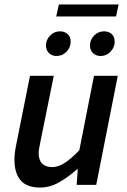

<svg xmlns="http://www.w3.org/2000/svg" viewBox="-20 -832 573 864"><path d="M161 12Q100 12 72.5 -21Q45 -54 45 -112Q45 -129 47 -145.5Q49 -162 53 -181L115 -491H222L162 -195Q159 -178 156.5 -166Q154 -154 154 -143Q154 -112 169.5 -96Q185 -80 216 -80Q241 -80 270.5 -98.5Q300 -117 337 -156L403 -491H510L413 0H325L330 -70H326Q290 -37 247.5 -12.5Q205 12 161 12ZM234 -580Q215 -580 201 -592.5Q187 -605 187 -628Q187 -653 205.5 -672Q224 -691 250 -691Q270 -691 284 -679Q298 -667 298 -644Q298 -619 279.5 -599.5Q261 -580 234 -580ZM433 -580Q413 -580 399 -592.5Q385 -605 385 -628Q385 -653 403.5 -672Q422 -691 448 -691Q469 -691 482.5 -679Q496 -667 496 -644Q496 -619 477.5 -599.5Q459 -580 433 -580ZM233 -758 245 -812H514L502 -758Z"/></svg>

Font: Source Sans 3 SemiBold
Style: Italic
Weight: 600
Italic angle: -11°
Designer: Paul D. Hunt
Foundry: Adobe
Version: Version 3.046;hotconv 1.0.118;makeotfexe 2.5.65603